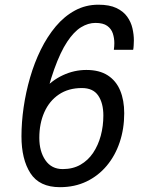

<svg xmlns="http://www.w3.org/2000/svg" viewBox="-20 -766 614 796"><path d="M228.5 10Q143.5 10 106.2 -47.8Q69 -105.5 69 -201Q69 -259 78 -321.2Q87 -383.5 104.8 -444.8Q122.5 -506 149.2 -560.2Q176 -614.5 211.2 -656.5Q246.5 -698.5 290.8 -722.5Q335 -746.5 388 -746.5Q433.5 -746.5 462.5 -732.8Q491.5 -719 507.2 -697Q523 -675 529 -649Q535 -623 535 -598.5Q535 -590.5 534.2 -577.5Q533.5 -564.5 532 -559.5H452Q453 -565 453.5 -573.8Q454 -582.5 454 -587Q454 -608 447.8 -627.2Q441.5 -646.5 424.5 -658.8Q407.5 -671 375.5 -671Q345.5 -671 316 -653Q286.5 -635 258.5 -592.8Q230.5 -550.5 204.8 -479Q179 -407.5 156.5 -301H116Q127 -354 160.5 -393.2Q194 -432.5 240.8 -454.2Q287.5 -476 338 -476Q392 -476 426.8 -453.5Q461.5 -431 478.2 -390.8Q495 -350.5 495 -296.5Q495 -232 476.2 -176.2Q457.5 -120.5 422.5 -78.8Q387.5 -37 338.5 -13.5Q289.5 10 228.5 10ZM240 -65Q282 -65 313.5 -83Q345 -101 366 -132.2Q387 -163.5 397.8 -203.5Q408.5 -243.5 408.5 -287Q408.5 -338.5 387.2 -369.8Q366 -401 319.5 -401Q263.5 -401 224 -374.2Q184.5 -347.5 163.8 -300.8Q143 -254 143 -194.5Q143 -138.5 168.2 -101.8Q193.5 -65 240 -65Z"/></svg>

Font: Epilogue
Style: Italic
Weight: 400
Italic angle: -12°
Designer: Tyler Finck
Foundry: Etcetera Type Co
Version: Version 2.112